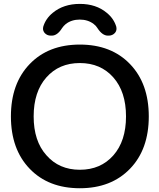

<svg xmlns="http://www.w3.org/2000/svg" viewBox="-20 -997 834 1005"><path d="M661.1 -114.3Q562.5 -11.7 397.9 -11.7Q233.4 -11.7 135.3 -113.8Q37.1 -215.8 37.1 -387.7Q37.1 -559.6 135.3 -661.6Q233.4 -763.7 397.9 -763.7Q562.5 -763.7 660.6 -661.6Q758.8 -559.6 758.8 -387.7Q758.8 -215.8 661.1 -114.3ZM222.7 -184.6Q289.1 -108.4 397.9 -108.4Q506.8 -108.4 573.2 -183.6Q639.6 -258.8 639.6 -387.7Q639.6 -516.6 573.2 -591.8Q506.8 -667 397.9 -667Q289.1 -667 222.7 -591.8Q156.2 -516.6 156.2 -387.7Q156.2 -258.8 222.7 -184.6ZM588.9 -856.4Q589.8 -850.6 589.8 -846.7Q589.8 -834 581.1 -824.2Q568.4 -810.5 548.8 -810.5H544.9Q515.6 -810.5 490.2 -849.6Q483.4 -861.3 470.7 -871.1Q440.4 -894.5 397.5 -894.5Q354.5 -894.5 324.2 -871.1Q312.5 -861.3 304.7 -849.6Q280.3 -810.5 251 -810.5H246.1Q226.6 -810.5 213.9 -824.2Q205.1 -835 205.1 -846.7Q205.1 -851.6 206.1 -856.4Q218.8 -899.4 255.9 -929.7Q312.5 -976.6 397.9 -976.6Q483.4 -976.6 539.1 -929.7Q576.2 -899.4 588.9 -856.4Z"/></svg>

Font: Gen Jyuu GothicX Medium
Style: Regular
Weight: 500
Designer: Ryoko NISHIZUKA (kana &amp; ideographs); Paul D. Hunt (Latin, Greek &amp; Cyrillic); Wenlong ZHANG (bopomofo); Sandoll C
Version: Version 1.058.20140828